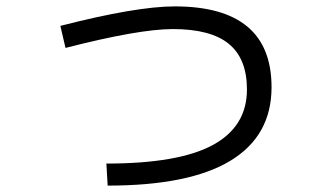

<svg xmlns="http://www.w3.org/2000/svg" viewBox="-20 -563 1040 601"><path d="M169 -482Q407 -543 527 -543Q830 -543 830 -290Q830 -138 701.5 -60Q573 18 317 18L313 -51Q539 -51 646 -109Q753 -167 753 -283Q753 -379 696.5 -425.5Q640 -472 521 -472Q415 -472 185 -413Z"/></svg>

Font: Mplus 1p
Style: Regular
Weight: 400
Version: Version 1.061